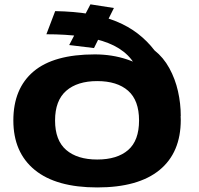

<svg xmlns="http://www.w3.org/2000/svg" viewBox="-20 -838 893 863"><path d="M417 4.5Q601.5 4.5 697 -73.8Q792.5 -152 792.5 -299Q792.5 -414 676.2 -503.8Q560 -593.5 406 -593.5Q221.5 -593.5 130.8 -516.8Q40 -440 40 -296.5Q40 -153 136.2 -74.2Q232.5 4.5 417 4.5ZM417 -121Q327.5 -121 277.5 -164Q227.5 -207 227.5 -296.5Q227.5 -386 277.5 -429.8Q327.5 -473.5 417 -473.5Q506.5 -473.5 555.8 -430.2Q605 -387 605 -296.5Q605 -206 555.8 -163.5Q506.5 -121 417 -121ZM792.5 -316Q792.5 -372.5 780 -428Q767.5 -483.5 741 -531.8Q714.5 -580 674.5 -611.5Q642 -654 599.5 -686.8Q557 -719.5 503.5 -741.5Q450 -763.5 381.8 -775Q313.5 -786.5 228 -788L188.5 -684Q275.5 -684 345 -674.5Q414.5 -665 467 -644.2Q519.5 -623.5 554 -589.2Q588.5 -555 605.8 -503.5Q623 -452 623 -382.5ZM402.5 -622 492 -802 386.5 -818.5 291 -635.5Z"/></svg>

Font: Anybody Expanded
Style: Bold
Weight: 700
Width: 7
Designer: Tyler Finck
Foundry: Etcetera Type Company
Version: Version 1.113;gftools[0.9.25]